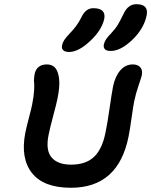

<svg xmlns="http://www.w3.org/2000/svg" viewBox="-20 -931 718 912"><path d="M505.9 -689Q486.3 -689 478.5 -697Q470.7 -705.1 473.1 -719.2Q476.1 -732.9 483.9 -744.6Q491.7 -756.3 508.8 -773.9Q528.3 -794.4 539.8 -813.7Q551.3 -833 566.9 -865.2Q587.9 -911.1 627.9 -911.1Q686.5 -911.1 676.8 -858.9Q664.1 -795.4 608.9 -742.2Q553.7 -689 505.9 -689ZM308.1 -684.1Q289.1 -684.1 280.3 -692.6Q271.5 -701.2 274.9 -715.8Q277.3 -728.5 285.4 -741.2Q293.5 -753.9 313 -773.9Q347.2 -809.1 366.2 -848.1Q386.7 -892.1 422.9 -892.1Q484.9 -892.1 475.1 -840.8Q462.9 -787.1 407.7 -735.6Q352.5 -684.1 308.1 -684.1ZM316.9 -39.1Q187.5 -39.1 132.1 -108.9Q76.7 -178.7 100.1 -299.8Q105.5 -326.7 117.7 -372.8Q129.9 -418.9 132.8 -435.1Q140.6 -474.1 142.1 -502.7Q143.6 -531.2 141.8 -541.7Q140.1 -552.2 144 -577.1Q153.3 -625 203.1 -625Q227.5 -625 241.9 -609.1Q256.3 -593.3 260.7 -557.1Q265.1 -521 252.9 -461.9Q248.5 -439.5 232.4 -379.4Q216.3 -319.3 210.9 -291Q195.8 -217.3 225.1 -183.1Q254.4 -148.9 317.9 -148.9Q387.2 -148.9 426.3 -185.5Q465.3 -222.2 481 -300.8Q490.7 -347.2 500.2 -414.8Q509.8 -482.4 517.1 -521Q527.3 -569.3 551.8 -597.2Q576.2 -625 610.8 -625Q633.8 -625 646 -611.8Q658.2 -598.6 653.8 -574.2Q651.4 -563.5 638.2 -524.9Q625 -486.3 617.2 -449.2Q612.8 -425.8 604.7 -369.1Q596.7 -312.5 590.8 -283.2Q542.5 -39.1 316.9 -39.1Z"/></svg>

Font: Shantell Sans Irregular
Style: Italic
Weight: 500
Italic angle: -11.31°
Designer: Stephen Nixon, Anya Danilova, Shantell Martin
Foundry: Arrow Type
Version: Version 1.006;[9816181b4]